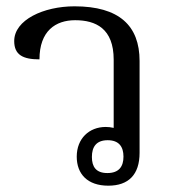

<svg xmlns="http://www.w3.org/2000/svg" viewBox="-20 -578 557 608"><path d="M422 -94V-385C422 -497 357 -558 216 -558C118 -558 25 -515 25 -448C25 -404 53 -390 105 -390C105 -480 156 -514 218 -514C283 -514 340 -488 340 -389V-173C332 -175 323 -176 315 -176C262 -176 223 -139 223 -82C223 -27 257 10 323 10C387 10 422 -25 422 -94ZM320 -30C284 -30 271 -50 271 -81C271 -113 285 -134 321 -134C357 -134 371 -113 371 -82C371 -51 357 -30 320 -30Z"/></svg>

Font: Noto Serif Thai
Style: Regular
Weight: 400
Designer: Monotype Design Team
Foundry: Monotype Imaging Inc.
Version: Version 1.901